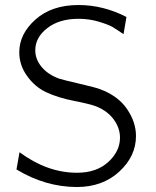

<svg xmlns="http://www.w3.org/2000/svg" viewBox="-20 -731 623 768"><path d="M45.9 -53.2 58.1 -122.1Q168.9 -40 288.1 -40Q366.2 -40 413.1 -83Q460 -126 460 -180.2Q460 -219.2 434.6 -253.7Q409.2 -288.1 362.8 -306.2Q339.8 -314.9 276.4 -327.4Q212.9 -339.8 165.5 -361.8Q118.2 -383.8 86.9 -429.2Q57.1 -471.2 57.1 -522Q57.1 -595.2 122.1 -653.1Q187 -710.9 293.9 -710.9Q393.1 -710.9 485.8 -663.1L474.1 -594.2Q445.3 -614.3 429.2 -623.5Q413.1 -632.8 375 -644.3Q336.9 -655.8 293.9 -655.8Q216.8 -655.8 168.9 -618.4Q121.1 -581.1 121.1 -529.8Q121.1 -494.6 145.5 -464.4Q169.9 -434.1 214.8 -417Q232.9 -411.1 298.3 -396Q363.8 -380.9 380.9 -374Q452.6 -347.2 488.3 -294.7Q523.9 -242.2 523.9 -187Q523.9 -106 457 -44.4Q390.1 17.1 287.1 17.1Q161.1 16.6 45.9 -53.2Z"/></svg>

Font: CMU Bright
Style: Roman
Weight: 500
Version: Version 0.7.0